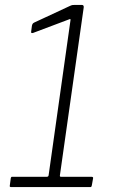

<svg xmlns="http://www.w3.org/2000/svg" viewBox="-20 -762 478 782"><path d="M352 -42Q361 -42 359 -35L354 -7Q353 -3 352 -1.5Q351 0 348 0H26Q22 0 20.5 -1.5Q19 -3 20 -7L24 -37Q25 -40 26 -41Q27 -42 30 -42H171Q177 -42 178 -48L267 -679Q268 -683 266.5 -684Q265 -685 261 -683L115 -628Q105 -625 107 -634L110 -657Q111 -662 113 -665Q115 -668 119 -670L263 -737Q271 -741 275.5 -741.5Q280 -742 286 -742H313Q322 -742 321 -732L224 -48Q223 -42 228 -42H352Z"/></svg>

Font: Libre Franklin Thin
Style: Italic
Weight: 100
Italic angle: -8°
Designer: Pablo Impallari, Rodrigo Fuenzalida, Nhung Nguyen
Foundry: Impallari Type
Version: Version 3.000